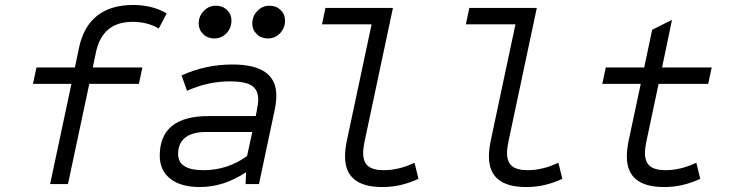

<svg xmlns="http://www.w3.org/2000/svg" viewBox="-20 -742 2940 774"><path d="M182 0 268 -404H113L127 -470H282L298 -547Q316 -635 371.5 -678.5Q427 -722 516 -722Q594 -722 652 -688L620 -627Q574 -654 515 -654Q393 -654 367 -532L354 -470H554L540 -404H340L254 0Z M785 12Q709 12 666.5 -21.5Q624 -55 624 -114Q624 -274 820 -274H1011L1015 -295Q1017 -308 1019 -319Q1021 -330 1021 -340Q1021 -380 994.5 -397Q968 -414 907 -414Q818 -414 734 -376L712 -438Q809 -482 917 -482Q1094 -482 1094 -357Q1094 -332 1088 -302L1024 0H970L972 -48Q883 12 785 12ZM800 -56Q898 -56 976 -113L997 -210H811Q756 -210 727 -187.5Q698 -165 698 -121Q698 -56 800 -56ZM844 -587Q817 -587 799 -604.5Q781 -622 781 -647Q781 -677 801.5 -698Q822 -719 850 -719Q877 -719 895 -702Q913 -685 913 -659Q913 -629 893 -608Q873 -587 844 -587ZM1060 -587Q1033 -587 1015 -604.5Q997 -622 997 -647Q997 -677 1017.5 -698Q1038 -719 1066 -719Q1093 -719 1111 -702Q1129 -685 1129 -659Q1129 -629 1109 -608Q1089 -587 1060 -587Z M1521 12Q1371 12 1371 -111Q1371 -128 1373 -143.5Q1375 -159 1377 -169L1478 -644H1278L1292 -710H1564L1450 -173Q1448 -163 1446 -150.5Q1444 -138 1444 -125Q1444 -89 1464 -72.5Q1484 -56 1527 -56Q1588 -56 1651 -86L1667 -21Q1632 -5 1596.5 3.5Q1561 12 1521 12Z M2101 12Q1951 12 1951 -111Q1951 -128 1953 -143.5Q1955 -159 1957 -169L2058 -644H1858L1872 -710H2144L2030 -173Q2028 -163 2026 -150.5Q2024 -138 2024 -125Q2024 -89 2044 -72.5Q2064 -56 2107 -56Q2168 -56 2231 -86L2247 -21Q2212 -5 2176.5 3.5Q2141 12 2101 12Z M2657 12Q2507 12 2507 -111Q2507 -128 2509 -143.5Q2511 -159 2513 -169L2563 -404H2408L2422 -470H2577L2609 -622L2689 -662L2649 -470H2849L2835 -404H2635L2586 -173Q2584 -163 2582 -150.5Q2580 -138 2580 -125Q2580 -89 2600 -72.5Q2620 -56 2663 -56Q2724 -56 2787 -86L2803 -21Q2768 -5 2732.5 3.5Q2697 12 2657 12Z"/></svg>

Font: Sometype Mono
Style: Italic
Weight: 400
Italic angle: -12°
Monospace: yes
Designer: Ryoichi Tsunekawa
Foundry: Dharma Type
Version: Version 1.000; ttfautohint (v1.8.3)